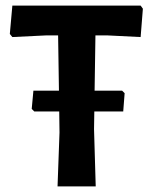

<svg xmlns="http://www.w3.org/2000/svg" viewBox="-20 -664 543 684"><path d="M415 -341 424 -332 419 -267H316L315 -204L321 0H185L192 -192L191 -267H102L93 -276L99 -341H190L187 -538H147L24 -532L15 -543L24 -644H481L489 -633L481 -532L360 -538H320L317 -341Z"/></svg>

Font: Alegreya Sans SC
Style: Bold
Weight: 700
Designer: Juan Pablo del Peral
Foundry: Huerta Tipografica
Version: Version 2.007